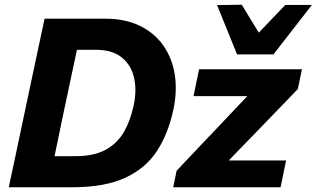

<svg xmlns="http://www.w3.org/2000/svg" viewBox="-20 -792 1339 812"><path d="M17 0Q29.5 -57 40.8 -110.8Q52 -164.5 66.5 -232.5L117.5 -473.5Q132.5 -543 144.2 -598.8Q156 -654.5 168.5 -713H424Q509.5 -713 571.2 -683Q633 -653 670.2 -600.2Q707.5 -547.5 718.8 -478.5Q730 -409.5 714 -332Q693 -230.5 645.5 -156Q598 -81.5 511 -40.8Q424 0 284.5 0ZM210.5 -131.5H299.5Q377.5 -131.5 427 -158.8Q476.5 -186 504.2 -234.2Q532 -282.5 545.5 -347Q559 -410.5 546.8 -463.8Q534.5 -517 494.8 -549.2Q455 -581.5 385 -581.5H305.5Q298 -547.5 291 -513.8Q284 -480 274.5 -436.5L240 -273.5Q231.5 -231.5 224.5 -197.8Q217.5 -164 210.5 -131.5ZM712.5 0 727 -70Q773 -119 816.8 -165Q860.5 -211 899.5 -252L1026 -385.5H798.5L822 -499H1257L1239.5 -415.5Q1207.5 -382 1162 -335Q1116.5 -288 1075 -245L947.5 -113.5H1190L1166.5 0ZM982.5 -562Q961.5 -614.5 940.2 -666.5Q919 -718.5 898 -770.5L1002.5 -772Q1020 -743 1038 -713.5Q1056 -684 1074.5 -654Q1103 -684 1131 -713Q1159 -742 1186.5 -771H1299Q1217 -666.5 1136.5 -562Z"/></svg>

Font: Commissioner
Style: Bold Italic
Weight: 700
Italic angle: -12°
Designer: Kostas Bartsokas
Foundry: Kostas Bartsokas
Version: Version 1.000; ttfautohint (v1.8.3)